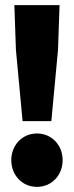

<svg xmlns="http://www.w3.org/2000/svg" viewBox="-20 -716 288 748"><path d="M68 -244H180L206 -522L212 -696H36L42 -522ZM124 12C182 12 224 -34 224 -92C224 -150 182 -196 124 -196C66 -196 24 -150 24 -92C24 -34 66 12 124 12Z"/></svg>

Font: Source Sans Pro Black
Style: Regular
Weight: 900
Designer: Paul D. Hunt
Foundry: Adobe Systems Incorporated
Version: Version 3.006;hotconv 1.0.111;makeotfexe 2.5.65597